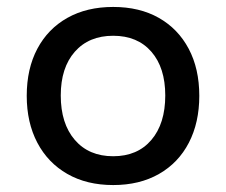

<svg xmlns="http://www.w3.org/2000/svg" viewBox="-20 -524 652 553"><path d="M306 9Q230 9 174 -23Q118 -55 87.5 -113Q57 -171 57 -248Q57 -326 87.5 -383.5Q118 -441 174 -472.5Q230 -504 306 -504Q382 -504 437.5 -472.5Q493 -441 523.5 -383.5Q554 -326 554 -248Q554 -171 524 -113Q494 -55 438 -23Q382 9 306 9ZM306 -74Q376 -74 416 -121Q456 -168 456 -249Q456 -329 416 -375Q376 -421 306 -421Q236 -421 195.5 -375Q155 -329 155 -249Q155 -168 195.5 -121Q236 -74 306 -74Z"/></svg>

Font: Nunito Sans 12pt ExtraLight 8pt Medium
Style: Regular
Weight: 500
Version: Version 3.101;gftools[0.9.27]